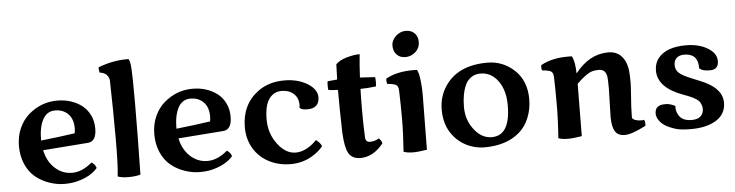

<svg xmlns="http://www.w3.org/2000/svg" viewBox="-47 -994 4727 1235"><g transform="rotate(-5 2316.0 -376.5)"><path d="M511.2 -105Q535.6 -88.9 541 -66.9Q496.1 -14.6 408.2 7.8Q372.6 17.1 325.9 17.1Q279.3 17.1 229.5 0.2Q179.7 -16.6 140.4 -48.8Q101.1 -81.1 78.1 -133.5Q55.2 -186 55.2 -250Q55.2 -314 78.6 -366Q102.1 -418 140.6 -451.2Q221.2 -521 325.2 -521Q416.5 -521 483.4 -471.7Q515.6 -447.3 534.9 -408.4Q554.2 -369.6 554.2 -320.8Q554.2 -237.3 499 -232.9L208 -210.9Q222.7 -138.7 270.5 -94.2Q318.4 -49.8 382.3 -49.8Q446.3 -49.8 511.2 -105ZM200.2 -273.9Q321.8 -287.1 419.9 -301.8Q422.9 -319.3 422.9 -335.4Q422.9 -393.6 390.6 -426.3Q358.4 -459 306.2 -459Q253.9 -459 227.1 -409.9Q200.2 -360.8 200.2 -273.9Z M674.8 -623Q666.5 -670.4 612.8 -676.8Q609.4 -700.7 609.4 -703.9Q609.4 -707 609.9 -710.9Q702.1 -747.1 796.9 -747.1Q801.3 -747.1 806.2 -747.1Q816.4 -733.9 819.8 -685.8Q823.2 -637.7 823.2 -462.2Q823.2 -286.6 817.9 0Q785.6 9.3 740.7 9.3Q695.8 9.3 670.9 -1Q679.7 -66.4 679.7 -250.5Q679.7 -434.6 674.8 -623Z M1385.3 -105Q1409.7 -88.9 1415 -66.9Q1370.1 -14.6 1282.2 7.8Q1246.6 17.1 1200 17.1Q1153.3 17.1 1103.5 0.2Q1053.7 -16.6 1014.4 -48.8Q975.1 -81.1 952.1 -133.5Q929.2 -186 929.2 -250Q929.2 -314 952.6 -366Q976.1 -418 1014.6 -451.2Q1095.2 -521 1199.2 -521Q1290.5 -521 1357.4 -471.7Q1389.6 -447.3 1408.9 -408.4Q1428.2 -369.6 1428.2 -320.8Q1428.2 -237.3 1373 -232.9L1082 -210.9Q1096.7 -138.7 1144.5 -94.2Q1192.4 -49.8 1256.3 -49.8Q1320.3 -49.8 1385.3 -105ZM1074.2 -273.9Q1195.8 -287.1 1293.9 -301.8Q1296.9 -319.3 1296.9 -335.4Q1296.9 -393.6 1264.6 -426.3Q1232.4 -459 1180.2 -459Q1127.9 -459 1101.1 -409.9Q1074.2 -360.8 1074.2 -273.9Z M2002 -398.9Q2002 -324.7 1924.8 -324.7Q1898.4 -324.7 1886.7 -330.8Q1875 -336.9 1875 -337.9Q1876.5 -347.2 1876.5 -356.9Q1876.5 -402.8 1846.9 -429.9Q1817.4 -457 1767.6 -457Q1717.8 -457 1687.5 -414.3Q1657.2 -371.6 1657.2 -281.7Q1657.2 -191.9 1709.2 -123Q1761.2 -54.2 1825.2 -54.2Q1880.4 -54.2 1935.5 -98.6Q1948.2 -108.9 1960.9 -123Q1971.7 -116.2 1983.2 -103.8Q1994.6 -91.3 1997.1 -80.1Q1974.1 -49.3 1927.7 -21Q1864.3 17.1 1787.6 17.1Q1710.9 17.1 1648.2 -15.1Q1585.4 -47.4 1549.3 -107.4Q1513.2 -167.5 1513.2 -244.1Q1513.2 -391.6 1622.1 -471.7Q1691.9 -522.9 1792 -522.9Q1876.5 -522.9 1939 -486.3Q1967.3 -469.7 1984.4 -446.8Q2001.5 -423.8 2002 -398.9Z M2365.7 -98.1Q2383.3 -82 2385.7 -64.9Q2321.3 17.1 2236.8 17.1Q2181.6 17.1 2158.7 -26.9Q2139.2 -65.4 2134.8 -159.2Q2130.9 -305.7 2130.9 -432.1Q2081.1 -434.1 2069.8 -437Q2067.4 -440.9 2067.4 -465.8Q2067.4 -490.7 2069.8 -493.2L2131.8 -499Q2131.8 -509.3 2134.8 -597.2Q2159.2 -622.1 2206.3 -635.5Q2253.4 -648.9 2290 -648.9Q2283.2 -586.9 2278.8 -499Q2294.9 -498.5 2376 -493.2Q2378.4 -484.9 2378.4 -461.4Q2378.4 -438 2376 -433.1Q2331.1 -427.2 2275.9 -425.8Q2273.9 -367.7 2273.9 -279.1Q2273.9 -190.4 2277.8 -111.8Q2279.3 -81.5 2308.3 -81.5Q2337.4 -81.5 2365.7 -98.1Z M2535.6 -748Q2564.5 -772.5 2598.1 -772.5Q2631.8 -772.5 2653.8 -751.7Q2675.8 -731 2675.8 -693.4Q2675.8 -655.8 2647.5 -630.1Q2619.1 -604.5 2582.8 -604.5Q2546.4 -604.5 2525.6 -627Q2504.9 -649.4 2504.9 -684.6Q2504.9 -719.7 2535.6 -748ZM2522.5 -391.1Q2522.5 -428.2 2496.6 -435.1Q2480 -440.4 2449.7 -442.9Q2446.3 -457.5 2446.3 -465.1Q2446.3 -472.7 2446.8 -477.1Q2517.1 -516.6 2623 -516.6Q2640.1 -516.6 2648.4 -516.1Q2662.1 -494.6 2667.5 -432.1Q2671.4 -403.8 2671.4 -346.7Q2671.4 -289.6 2667.5 1Q2613.3 10.3 2577.4 10.3Q2541.5 10.3 2516.6 1Q2525.4 -116.7 2525.4 -209.7Q2525.4 -302.7 2522.5 -391.1Z M3351.6 -265.6Q3351.6 -201.7 3328.6 -145.5Q3305.7 -89.4 3263.7 -53.7Q3179.2 18.1 3040.5 18.1Q2971.2 18.1 2912.6 -14.6Q2854 -47.4 2819.3 -106.2Q2784.7 -165 2784.7 -246.8Q2784.7 -328.6 2826.7 -394Q2909.2 -522.9 3103.5 -522.9Q3201.2 -522.9 3274.9 -456.1Q3351.6 -386.2 3351.6 -265.6ZM3090.3 -43Q3210.4 -43 3210.4 -238.8Q3210.4 -335.9 3166 -396.5Q3121.6 -457 3052.7 -457Q3018.1 -457 2992.7 -439.5Q2967.3 -421.9 2954.1 -392.1Q2928.7 -335 2928.7 -251.5Q2928.7 -168 2977.1 -105.5Q3025.4 -43 3090.3 -43Z M3862.8 -106 3867.7 -292Q3867.7 -355.5 3863.5 -372.1Q3859.4 -388.7 3853 -397Q3839.4 -414.1 3813 -414.1Q3786.6 -414.1 3768.1 -408.2Q3730 -395.5 3670.4 -336.9Q3670.4 -273.4 3667.5 1Q3613.3 10.3 3577.1 10.3Q3541 10.3 3516.1 1Q3524.9 -117.7 3524.9 -218Q3524.9 -318.4 3522.5 -391.1Q3522.5 -428.2 3496.1 -435.1Q3479.5 -440.4 3449.2 -442.9Q3446.3 -455.6 3446.3 -463.1Q3446.3 -470.7 3448.2 -477.1Q3518.6 -516.6 3623 -516.6Q3640.1 -516.6 3648.4 -516.1Q3667.5 -483.4 3669.4 -403.8Q3760.7 -521 3883.3 -521Q3939.9 -521 3971.9 -482.7Q4003.9 -444.3 4008.3 -378.9Q4010.3 -349.1 4010.3 -319.3Q4010.3 -289.6 4007.3 -254.9Q3999 -149.4 3999 -93.3Q3999 -80.6 4017.1 -73.7Q4035.2 -66.9 4052.5 -66.9Q4069.8 -66.9 4076.2 -68.8Q4082 -55.7 4082 -44.7Q4082 -33.7 4081.1 -29.8Q3989.7 17.6 3944.8 17.6Q3899.9 17.6 3881.3 -12.9Q3862.8 -43.5 3862.8 -106Z M4195.3 -155.3Q4206.5 -157.2 4227.8 -157.2Q4249 -157.2 4284.2 -140.1Q4283.7 -136.2 4283.7 -125.5Q4283.7 -114.7 4288.8 -99.1Q4293.9 -83.5 4304.7 -70.3Q4328.1 -41 4381.8 -41Q4435.5 -41 4452.1 -77.1Q4466.3 -110.4 4447.3 -146Q4433.1 -172.4 4371.6 -196.3Q4361.3 -200.2 4343.3 -207Q4181.2 -265.1 4179.2 -375Q4179.2 -424.8 4207 -459Q4259.8 -522.9 4385.3 -522.9Q4467.8 -522.9 4524.7 -488.8Q4581.5 -454.6 4581.5 -404.8Q4581.5 -349.1 4527.3 -349.1Q4488.8 -349.1 4473.1 -357.7Q4457.5 -366.2 4457.5 -367.2Q4457.5 -370.1 4457.5 -372.6Q4457.5 -463.9 4368.7 -463.9Q4337.9 -463.9 4320.1 -448Q4302.2 -432.1 4302.2 -401.6Q4302.2 -371.1 4324 -351.1Q4345.7 -331.1 4408 -306.2Q4470.2 -281.2 4487.8 -272.5Q4597.7 -219.2 4597.7 -134.8Q4597.7 -61.5 4535.9 -22.2Q4474.1 17.1 4371.6 17.1Q4303.7 17.1 4269 5.4Q4234.4 -6.3 4216.6 -16.1Q4198.7 -25.9 4187.3 -36.6Q4175.8 -47.4 4168 -59.1Q4147 -89.8 4155.8 -121.6Q4163.1 -148.4 4195.3 -155.3Z"/></g></svg>

Font: Marko One
Style: Regular
Weight: 400
Designer: Zhenya Spizhovyi
Foundry: Cyreal
Version: Version 1.003